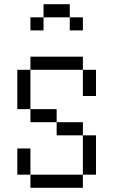

<svg xmlns="http://www.w3.org/2000/svg" viewBox="-20 -895 540 915"><path d="M375 -750V-812.5H312.5V-750ZM125 -62.5V0H375V-62.5ZM125 -62.5Q125 -62.5 125 -187.5H62.5Q62.5 -187.5 62.5 -62.5ZM375 -62.5H437.5V-250H375ZM375 -250V-312.5H250V-250ZM250 -312.5V-375H125V-312.5ZM125 -375V-562.5H62.5V-375ZM375 -562.5Q375 -562.5 375 -437.5H437.5Q437.5 -437.5 437.5 -562.5ZM125 -562.5H375V-625H125ZM187.5 -812.5H125V-750H187.5ZM187.5 -812.5H312.5V-875H187.5Z"/></svg>

Font: CalcUnifontExMono
Style: Regular
Weight: 500
Version: Version 15.0.06